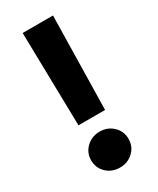

<svg xmlns="http://www.w3.org/2000/svg" viewBox="-179 -742 654 797"><g transform="rotate(-30 148.0 -344.0)"><path d="M76.7 -686.5H222.2L213.4 -238.8H85.9ZM58.6 -86.4Q58.6 -123 85 -147.7Q111.3 -172.4 148.4 -172.4Q186 -172.4 211.9 -147.7Q237.8 -123 237.8 -86.4Q237.8 -49.3 211.7 -24.9Q185.5 -0.5 148.4 -0.5Q110.4 -0.5 84.5 -24.9Q58.6 -49.3 58.6 -86.4Z"/></g></svg>

Font: Vazirmatn FD ExtraBold
Style: Regular
Weight: 800
Designer: Saber Rastikerdar
Foundry: Saber Rastikerdar
Version: Version 33.003